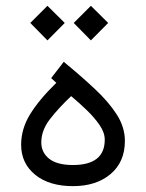

<svg xmlns="http://www.w3.org/2000/svg" viewBox="-20 -638 498 656"><path d="M172.4 -355 154.8 -371.1 197.8 -426.8Q257.3 -377.9 304.4 -333.7Q351.6 -289.6 379.2 -246.3Q406.7 -203.1 406.7 -156.7Q406.7 -84.5 357.7 -43.2Q308.6 -2 229.5 -2Q147.9 -2 100.1 -41Q52.2 -80.1 52.2 -143.6Q52.2 -197.8 83 -247.8Q113.8 -297.9 172.4 -355ZM337.9 -160.6Q337.9 -185.1 320.3 -210.7Q302.7 -236.3 276.4 -261.7Q250 -287.1 223.1 -309.6Q179.2 -268.1 150.1 -230.2Q121.1 -192.4 121.1 -151.4Q121.1 -117.2 147.9 -95.7Q174.8 -74.2 229 -74.2Q337.9 -74.2 337.9 -160.6ZM290.5 -618.2 349.6 -559.6 290.5 -500 231.9 -559.6ZM142.1 -618.2 201.2 -559.6 142.1 -500 83.5 -559.6Z"/></svg>

Font: Vazirmatn UI FD Light
Style: Regular
Weight: 300
Designer: Saber Rastikerdar
Foundry: Saber Rastikerdar
Version: Version 33.003